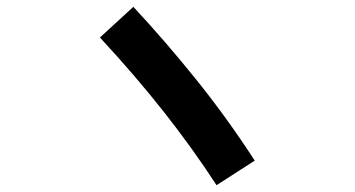

<svg xmlns="http://www.w3.org/2000/svg" viewBox="-20 -643 1040 563"><path d="M727 -172 615 -100Q544 -209 460 -315.5Q376 -422 273 -533L371 -623Q465 -522 555.5 -409.5Q646 -297 727 -172Z"/></svg>

Font: Murecho
Style: Bold
Weight: 700
Designer: Neil Summerour
Foundry: Positype
Version: Version 1.010; ttfautohint (v1.8.3)